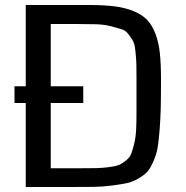

<svg xmlns="http://www.w3.org/2000/svg" viewBox="-20 -748 745 768"><path d="M624 -428Q624 -361 623 -317.5Q622 -274 618.5 -229Q615 -184 610.5 -157.5Q606 -131 594 -103.5Q582 -76 570.5 -62.5Q559 -49 535.5 -35Q512 -21 489.5 -16Q467 -11 429 -6Q391 -1 354 -0.5Q317 0 260 0H83V-336H38V-403H83V-728H335Q397 -728 439.5 -722.5Q482 -717 515.5 -703Q549 -689 569 -668Q589 -647 602 -612.5Q615 -578 619.5 -534.5Q624 -491 624 -428ZM526 -426Q526 -471 525.5 -491Q525 -511 522 -540.5Q519 -570 513.5 -581Q508 -592 495.5 -609Q483 -626 467 -631Q451 -636 424 -643Q397 -650 364.5 -651Q332 -652 285 -652H183V-403H313V-336H183V-75H300Q342 -75 365.5 -75.5Q389 -76 416 -79.5Q443 -83 456 -88.5Q469 -94 484 -106Q499 -118 505 -133.5Q511 -149 517 -174Q523 -199 524.5 -229.5Q526 -260 526 -303Z"/></svg>

Font: Myanmar Chatu
Style: Regular
Weight: 400
Designer: Danh Hong
Foundry: Google Inc.
Version: Version 2.00 November 20, 2015